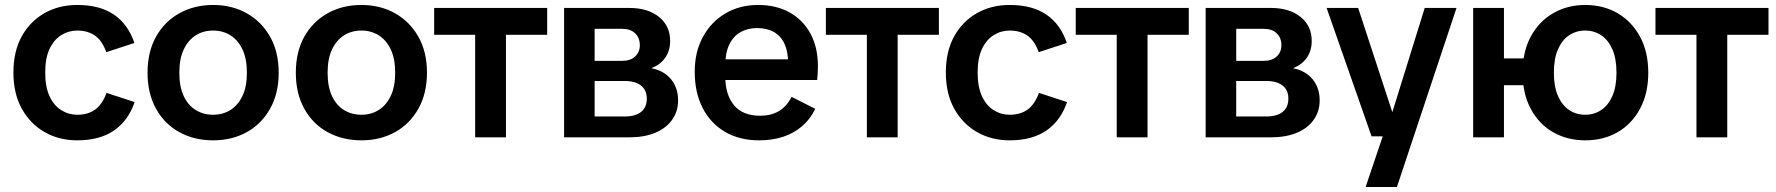

<svg xmlns="http://www.w3.org/2000/svg" viewBox="-20 -553 7152 773"><path d="M291 12Q218 12 160 -21Q102 -54 68 -115Q34 -176 34 -261Q34 -346 67.5 -406.5Q101 -467 159 -500Q217 -533 291 -533Q382 -533 439 -494Q496 -455 521 -380L408 -343Q391 -390 362 -410Q333 -430 291 -430Q256 -430 226.5 -411.5Q197 -393 179.5 -356Q162 -319 162 -261Q162 -203 179.5 -165.5Q197 -128 226.5 -109.5Q256 -91 291 -91Q333 -91 362 -111Q391 -131 409 -179L522 -142Q497 -68 439.5 -28Q382 12 291 12Z M838 12Q762 12 702 -21Q642 -54 608 -115.5Q574 -177 574 -260Q574 -344 608 -405Q642 -466 702 -499.5Q762 -533 838 -533Q914 -533 973.5 -499.5Q1033 -466 1067.5 -405Q1102 -344 1102 -260Q1102 -177 1067.5 -115.5Q1033 -54 973.5 -21Q914 12 838 12ZM838 -91Q877 -91 907.5 -110Q938 -129 956 -166.5Q974 -204 974 -260Q974 -317 956 -354.5Q938 -392 907.5 -411Q877 -430 838 -430Q799 -430 768.5 -411Q738 -392 720 -354.5Q702 -317 702 -260Q702 -204 719.5 -166.5Q737 -129 768 -110Q799 -91 838 -91Z M1435 12Q1359 12 1299 -21Q1239 -54 1205 -115.5Q1171 -177 1171 -260Q1171 -344 1205 -405Q1239 -466 1299 -499.5Q1359 -533 1435 -533Q1511 -533 1570.5 -499.5Q1630 -466 1664.5 -405Q1699 -344 1699 -260Q1699 -177 1664.5 -115.5Q1630 -54 1570.5 -21Q1511 12 1435 12ZM1435 -91Q1474 -91 1504.5 -110Q1535 -129 1553 -166.5Q1571 -204 1571 -260Q1571 -317 1553 -354.5Q1535 -392 1504.5 -411Q1474 -430 1435 -430Q1396 -430 1365.5 -411Q1335 -392 1317 -354.5Q1299 -317 1299 -260Q1299 -204 1316.5 -166.5Q1334 -129 1365 -110Q1396 -91 1435 -91Z M1893 0V-492H2017V0ZM1728 -413V-521H2183V-413Z M2251 0V-521H2514Q2588 -521 2633 -485Q2678 -449 2678 -388Q2678 -349 2658.5 -321Q2639 -293 2604 -279V-278Q2654 -268 2682 -233.5Q2710 -199 2710 -149Q2710 -104 2685.5 -70Q2661 -36 2617 -18Q2573 0 2512 0ZM2374 -84H2494Q2538 -84 2561 -102.5Q2584 -121 2584 -156Q2584 -190 2561 -208.5Q2538 -227 2494 -227H2374ZM2374 -308H2485Q2518 -308 2537 -325.5Q2556 -343 2556 -371Q2556 -401 2537 -419Q2518 -437 2485 -437H2374Z M3036 12Q2957 12 2898.5 -22.5Q2840 -57 2808.5 -119Q2777 -181 2777 -264Q2777 -344 2810 -404.5Q2843 -465 2900.5 -499Q2958 -533 3032 -533Q3105 -533 3159 -503Q3213 -473 3243 -417.5Q3273 -362 3273 -286Q3273 -271 3272 -256Q3271 -241 3270 -231H2839V-314H3191L3153 -299Q3153 -345 3138.5 -376.5Q3124 -408 3096 -424Q3068 -440 3028 -440Q2991 -440 2962 -424Q2933 -408 2916.5 -374.5Q2900 -341 2900 -289V-245Q2900 -172 2935 -129.5Q2970 -87 3041 -87Q3084 -87 3115.5 -105.5Q3147 -124 3167 -163L3262 -115Q3243 -74 3210 -45.5Q3177 -17 3133.5 -2.5Q3090 12 3036 12Z M3470 0V-492H3594V0ZM3305 -413V-521H3760V-413Z M4045 12Q3972 12 3914 -21Q3856 -54 3822 -115Q3788 -176 3788 -261Q3788 -346 3821.5 -406.5Q3855 -467 3913 -500Q3971 -533 4045 -533Q4136 -533 4193 -494Q4250 -455 4275 -380L4162 -343Q4145 -390 4116 -410Q4087 -430 4045 -430Q4010 -430 3980.5 -411.5Q3951 -393 3933.5 -356Q3916 -319 3916 -261Q3916 -203 3933.5 -165.5Q3951 -128 3980.5 -109.5Q4010 -91 4045 -91Q4087 -91 4116 -111Q4145 -131 4163 -179L4276 -142Q4251 -68 4193.5 -28Q4136 12 4045 12Z M4476 0V-492H4600V0ZM4311 -413V-521H4766V-413Z M4834 0V-521H5097Q5171 -521 5216 -485Q5261 -449 5261 -388Q5261 -349 5241.5 -321Q5222 -293 5187 -279V-278Q5237 -268 5265 -233.5Q5293 -199 5293 -149Q5293 -104 5268.5 -70Q5244 -36 5200 -18Q5156 0 5095 0ZM4957 -84H5077Q5121 -84 5144 -102.5Q5167 -121 5167 -156Q5167 -190 5144 -208.5Q5121 -227 5077 -227H4957ZM4957 -308H5068Q5101 -308 5120 -325.5Q5139 -343 5139 -371Q5139 -401 5120 -419Q5101 -437 5068 -437H4957Z M5478 200 5557 -34 5574 -64 5716 -521H5844L5604 200ZM5502 -4 5321 -521H5448L5589 -91H5624L5616 -4Z M6362 12Q6290 12 6232.5 -21Q6175 -54 6142.5 -115.5Q6110 -177 6110 -260Q6110 -344 6142.5 -405Q6175 -466 6232.5 -499.5Q6290 -533 6362 -533Q6436 -533 6493 -499.5Q6550 -466 6583 -405Q6616 -344 6616 -260Q6616 -177 6583 -115.5Q6550 -54 6493 -21Q6436 12 6362 12ZM6362 -91Q6398 -91 6426.5 -110Q6455 -129 6471.5 -166.5Q6488 -204 6488 -260Q6488 -317 6471.5 -354.5Q6455 -392 6426.5 -411Q6398 -430 6362 -430Q6326 -430 6297.5 -411Q6269 -392 6252.5 -354.5Q6236 -317 6236 -260Q6236 -204 6252.5 -166.5Q6269 -129 6297.5 -110Q6326 -91 6362 -91ZM5911 0V-521H6035V0ZM5961 -210V-318H6192V-210Z M6810 0V-492H6934V0ZM6645 -413V-521H7100V-413Z"/></svg>

Font: TikTok Sans 24pt SemiBold
Style: Regular
Weight: 600
Version: Version 4.000